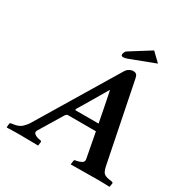

<svg xmlns="http://www.w3.org/2000/svg" viewBox="-186 -976 1090 1129"><g transform="rotate(30 359.5 -411.0)"><path d="M538 -824 596 -768 443 -710Q426 -703 415.5 -700.5Q405 -698 398 -698Q386 -698 386 -710V-713Q387 -718 390.5 -726Q394 -734 401 -738ZM633 -91Q637 -70 646.5 -54.5Q656 -39 692 -34L706 -32Q709 -32 712.5 -30Q716 -28 716 -23L712 0L710 2Q710 2 686.5 1Q663 0 634 0Q621 0 591 0.5Q561 1 528.5 1Q496 1 473 1.5Q450 2 450 2L448 0L451 -23Q452 -31 458 -32L469 -34Q487 -37 501 -45.5Q515 -54 511 -73L479 -241H290Q279 -241 271 -227L178 -73Q168 -57 181 -47Q194 -37 212 -34L223 -32Q230 -31 230 -23L227 0L225 2Q225 2 211 1.5Q197 1 176.5 1Q156 1 135.5 0.5Q115 0 101 0Q82 0 62 0.5Q42 1 28.5 1.5Q15 2 15 2L13 0L15 -23Q15 -28 18.5 -30Q22 -32 25 -32L39 -34Q75 -39 94 -57.5Q113 -76 124 -95L444 -627Q455 -645 469 -651.5Q483 -658 491 -658Q508 -658 515 -650.5Q522 -643 525 -627ZM316 -288H470Q462 -330 456 -360Q450 -390 444 -421Q438 -452 429 -494Q415 -470 395.5 -437Q376 -404 357.5 -372.5Q339 -341 326.5 -320.5Q314 -300 314 -300Q307 -288 316 -288Z"/></g></svg>

Font: Libertinus Serif Semibold Italic
Style: Regular
Weight: 600
Italic angle: -11.5°
Designer: Philipp H. Poll, Khaled Hosny
Foundry: Caleb Maclennan
Version: Version 7.051;RELEASE